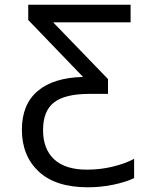

<svg xmlns="http://www.w3.org/2000/svg" viewBox="-20 -556 640 816"><path d="M73 -5Q73 -112 140 -169Q207 -226 333 -229L100 -471V-536H535V-461H206L439 -220V-157H360Q257 -157 210 -121Q163 -85 163 -3Q163 77 210 121Q257 165 350 165Q407 165 460 152Q513 139 550 119V201Q514 218 461.5 229Q409 240 354 240Q216 240 144.5 173Q73 106 73 -5Z"/></svg>

Font: Noto Sans Mono UI
Style: Regular
Weight: 400
Monospace: yes
Designer: Monotype Design team
Foundry: Monotype Imaging Inc.
Version: Version 1.000